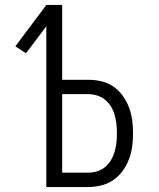

<svg xmlns="http://www.w3.org/2000/svg" viewBox="-20 -755 640 775"><path d="M167 0V-649L85 -540L42 -568L167 -735H231V-433H336Q362 -433 388.5 -427Q415 -421 437 -406Q459 -391 475 -369Q491 -347 500.5 -322Q510 -297 513.5 -270Q517 -243 517 -217Q517 -190 513.5 -163.5Q510 -137 500.5 -112Q491 -87 475 -65Q459 -43 437 -28Q415 -13 388.5 -6.5Q362 0 336 0ZM336 -58Q354 -58 372 -63.5Q390 -69 404.5 -81Q419 -93 428.5 -109.5Q438 -126 443 -143.5Q448 -161 450 -179.5Q452 -198 452 -217Q452 -235 450 -253.5Q448 -272 443 -290Q438 -308 428.5 -324Q419 -340 404.5 -352Q390 -364 372 -369.5Q354 -375 336 -375H231V-58Z"/></svg>

Font: Iosevka Light Extended
Style: Regular
Weight: 300
Width: 7
Monospace: yes
Designer: Belleve Invis
Foundry: Belleve Invis
Version: Version 32.5.0; ttfautohint (v1.8.4)